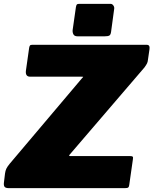

<svg xmlns="http://www.w3.org/2000/svg" viewBox="-27 -974 795 994"><path d="M19 0Q4 0 -2 -5.5Q-8 -11 -7 -26L-1 -76Q1 -90 5.5 -100Q10 -110 23 -126L395 -566Q402 -574 403.5 -575.5Q405 -577 394 -577H129Q104 -577 107 -607L124 -727Q126 -737 129 -739.5Q132 -742 140 -742H733Q750 -742 747 -720L739 -665Q738 -654 734.5 -646.5Q731 -639 721 -625L335 -175Q326 -166 337 -166H646Q657 -166 660 -163Q663 -160 661 -149L642 -16Q641 -7 637 -3.5Q633 0 620 0H19ZM548 -809Q546 -794 539 -790Q532 -786 515 -786H374Q359 -786 353.5 -795.5Q348 -805 349 -818L366 -937Q368 -948 371 -951Q374 -954 383 -954H546Q554 -954 560 -945.5Q566 -937 564 -927Z"/></svg>

Font: Libre Franklin Thin Black
Style: Italic
Weight: 900
Italic angle: -8°
Version: Version 2.000